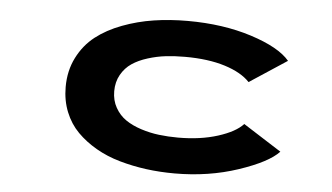

<svg xmlns="http://www.w3.org/2000/svg" viewBox="-42 -578 1135 656"><g transform="rotate(5 525.0 -250.5)"><path d="M931 -94.5Q895.5 -56.5 794.8 -22.8Q694 11 577 11Q527 11 479.8 4.8Q432.5 -1.5 387.8 -14.2Q343 -27 305.8 -48.5Q268.5 -70 240.5 -98.2Q212.5 -126.5 196.8 -165.5Q181 -204.5 181 -251Q181 -307 203.8 -352Q226.5 -397 264.2 -426.5Q302 -456 353.8 -475.5Q405.5 -495 460.8 -503.5Q516 -512 577 -512Q698.5 -512 796 -480.8Q893.5 -449.5 930 -406L802 -322Q773 -353 715.5 -371Q658 -389 578.5 -389Q544 -389 513.2 -385.5Q482.5 -382 451.2 -372.2Q420 -362.5 397.8 -347.5Q375.5 -332.5 361.5 -307.8Q347.5 -283 347.5 -251Q347.5 -219.5 361.5 -194.8Q375.5 -170 397.8 -154.8Q420 -139.5 451 -129.5Q482 -119.5 513.2 -115.8Q544.5 -112 578.5 -112Q655 -112 714.8 -131Q774.5 -150 800 -178Z"/></g></svg>

Font: League Mono Extended SemiBold
Style: Regular
Weight: 600
Width: 9
Designer: Tyler Finck
Foundry: The League of Moveable Type / Tyler Finck
Version: Version 2.210